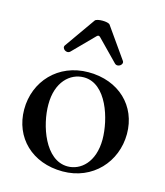

<svg xmlns="http://www.w3.org/2000/svg" viewBox="-106 -761 733 855"><g transform="rotate(15 261.0 -333.5)"><path d="M262.1 13.8C400.9 13.8 496.1 -92.3 496.4 -221.2C496.4 -350.5 400.6 -442.8 260.7 -442.8C120.7 -442.8 25.6 -338.1 25.9 -208.8C26.3 -79.9 120.7 13.8 262.1 13.8ZM124.3 -258.2C123.9 -361.5 182.9 -415.5 246.4 -415.5C351.6 -415.5 397.4 -262.4 397.7 -169.7C397.4 -63.2 337 -13.5 277.7 -13.5C173.7 -13.5 123.9 -163 124.3 -258.2ZM127.5 -531.2C116.5 -516 143.1 -495.4 158.4 -511L253.2 -607.2C259.2 -612.9 263.1 -612.9 269.2 -607.2L363.3 -511C378.6 -495.4 405.2 -516 394.5 -531.2L295.5 -671.9C287.3 -683.6 234.4 -683.6 226.6 -671.9Z"/></g></svg>

Font: Margiela Serif Medium
Style: Regular
Weight: 500
Designer: Andreas Faust, Stefan Endress
Version: Version 1.002;FEAKit 1.0